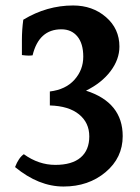

<svg xmlns="http://www.w3.org/2000/svg" viewBox="-20 -715 512 701"><path d="M204 -608Q122 -608 99 -513Q93 -512 84 -512Q75 -512 60 -514Q60 -532 60 -569Q60 -606 65 -643Q151 -695 247 -695Q318 -695 367 -652.5Q416 -610 416 -545Q416 -498 383.5 -455Q351 -412 294 -384Q428 -341 428 -218Q428 -139 365.5 -86.5Q303 -34 212 -34Q121 -34 35 -105Q48 -139 67 -152Q121 -113 182 -113Q243 -113 274.5 -140Q306 -167 306 -217Q306 -267 268.5 -297.5Q231 -328 162 -330V-381Q220 -388 252 -424Q284 -460 284 -508Q284 -556 262.5 -582Q241 -608 204 -608Z"/></svg>

Font: Halant SemiBold
Style: Regular
Weight: 600
Designer: Hitesh Malaviya (Devanagari), Satya Rajpurohit (Latin)
Foundry: Indian Type Foundry
Version: Version 1.101;PS 1.0;hotconv 1.0.78;makeotf.lib2.5.61930; tt